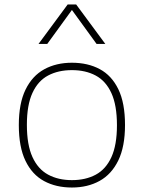

<svg xmlns="http://www.w3.org/2000/svg" viewBox="-20 -828 642 857"><path d="M301 9Q230 9 176.8 -19.8Q123.5 -48.5 93.8 -110Q64 -171.5 64 -270Q64 -366.5 94 -428Q124 -489.5 177.5 -518.8Q231 -548 301 -548Q372 -548 425.2 -519.5Q478.5 -491 508.2 -429.8Q538 -368.5 538 -270Q538 -173.5 508 -111.8Q478 -50 424.5 -20.5Q371 9 301 9ZM301 -24Q362 -24 407.2 -48.2Q452.5 -72.5 477.2 -126.5Q502 -180.5 502 -269Q502 -358.5 477.2 -412.5Q452.5 -466.5 407.2 -490.8Q362 -515 301 -515Q240 -515 194.8 -491Q149.5 -467 124.8 -413.2Q100 -359.5 100 -271Q100 -181.5 124.8 -127.2Q149.5 -73 194.8 -48.5Q240 -24 301 -24ZM152 -632 282 -808H320L450 -632H411L301 -783.5L191 -632Z"/></svg>

Font: Encode Sans Expanded Thin
Style: Regular
Weight: 100
Width: 7
Designer: Multiple Designers
Foundry: Impallari Type
Version: Version 3.000; ttfautohint (v1.8.3) -l 8 -r 50 -G 200 -x 14 